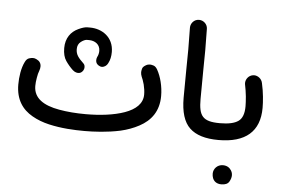

<svg xmlns="http://www.w3.org/2000/svg" viewBox="-57 -700 1539 1044"><g transform="rotate(5 712.0 -178.0)"><path d="M39.6 -182.1C39.6 -100.1 76.2 -47.9 132.3 -16.1C160.2 0 191.4 11.7 225.1 19.5C292.5 35.2 362.8 38.6 419.4 38.6C470.7 38.6 543.5 35.2 615.7 19.5C651.4 11.2 685.1 -1 715.8 -17.6C777.3 -50.3 818.8 -103.5 818.8 -187C818.8 -239.3 805.2 -292 784.2 -329.1C777.8 -340.3 770.5 -346.7 762.2 -349.1C753.9 -351.6 747.6 -352.5 743.7 -352.5C735.8 -352.5 728.5 -350.6 721.2 -346.2C710 -339.8 703.6 -333 702.1 -325.2C700.2 -317.4 699.2 -311.5 699.2 -307.1C699.2 -299.3 700.7 -291.5 704.1 -283.2C708.5 -274.4 713.4 -260.7 718.8 -241.7C723.6 -222.7 726.1 -204.1 726.1 -187C726.1 -137.7 689 -104 630.4 -83C571.8 -62 496.1 -53.2 419.4 -53.2C365.2 -53.2 316.9 -57.1 273.4 -64.9C186.5 -80.1 132.3 -115.7 132.3 -182.1C132.3 -195.8 133.8 -210.9 136.7 -227.1C139.2 -243.2 142.6 -256.3 146.5 -265.6C149.9 -274.9 151.4 -282.7 151.4 -290C151.4 -307.1 143.1 -319.8 126 -327.6C119.6 -331.1 112.8 -332.5 106 -332.5C101.1 -332.5 94.2 -331.1 85.4 -328.6C76.7 -325.7 69.3 -318.4 64 -307.1C46.4 -272.5 39.6 -223.6 39.6 -182.1ZM271 -401.4C271 -372.1 276.9 -349.1 288.6 -332C300.3 -314.9 313.5 -299.3 328.6 -285.2C342.3 -272.9 355 -272.9 358.9 -272.9C366.2 -272.9 372.6 -275.4 377.9 -280.3C391.1 -292 390.1 -304.7 390.1 -308.1C390.1 -315.4 387.7 -321.8 382.3 -327.1C354.5 -354 339.4 -370.6 339.4 -401.4C339.4 -419.4 345.7 -432.6 357.9 -441.9C370.1 -451.2 380.9 -455.6 389.2 -456.1H401.9C433.6 -456.1 462.4 -438 462.4 -402.3C462.4 -390.1 459.5 -378.4 453.6 -367.7C451.2 -361.8 450.2 -356.4 450.2 -351.1C450.2 -344.7 450.7 -332 466.8 -322.3C472.7 -318.8 478.5 -316.9 483.9 -316.9C492.2 -316.9 508.8 -322.8 517.1 -340.8C526.4 -357.9 530.8 -378.4 530.8 -402.3C530.8 -483.4 466.3 -524.4 401.9 -524.4H384.8C373.5 -523.9 357.9 -519.5 338.4 -510.3C298.8 -492.2 271 -456.1 271 -401.4Z M941.4 -188.5C941.4 -110.8 958.5 -56.2 992.2 -24.4C1025.9 7.8 1078.1 23.9 1149.9 23.9H1150.4C1175.8 23.9 1196.3 3.4 1196.3 -22C1196.3 -47.4 1175.8 -67.9 1150.4 -67.9H1149.9C1054.7 -67.9 1033.7 -97.7 1033.7 -189.9C1033.7 -314.5 1036.1 -402.8 1036.1 -456.1C1036.1 -494.6 1035.6 -533.7 1034.7 -573.2C1034.2 -598.6 1012.2 -617.7 989.3 -617.7H986.8C961.4 -617.2 942.4 -595.2 942.4 -571.3V-569.8C943.4 -529.3 943.8 -490.2 943.8 -452.1C943.8 -398.9 941.4 -311.5 941.4 -188.5Z M1104.5 -22C1104.5 3.4 1125 23.9 1150.4 23.9C1296.9 23.9 1374 -41.5 1374 -170.9C1374 -204.6 1370.1 -255.9 1358.9 -304.2C1354.5 -329.1 1332.5 -343.8 1313 -343.8C1311 -343.8 1309.1 -343.8 1306.6 -343.3C1281.7 -339.4 1267.1 -317.4 1267.1 -297.4C1267.1 -295.4 1267.1 -293.5 1267.6 -291C1272 -270 1275.4 -248 1277.8 -225.6C1279.8 -203.1 1280.8 -185.1 1280.8 -171.4C1280.8 -131.3 1270.5 -104 1250 -89.8C1229.5 -75.2 1196.3 -67.9 1150.4 -67.9C1125 -67.9 1104.5 -47.4 1104.5 -22ZM1134.8 208.5C1134.8 217.3 1136.2 225.1 1138.7 231.9C1144.5 248 1158.7 262.7 1186.5 262.7C1207.5 262.7 1221.7 256.3 1229 244.1C1236.3 231.4 1239.7 219.7 1239.7 209C1239.7 198.7 1236.8 189.9 1231.4 181.6C1223.1 168 1208 158.2 1186.5 158.2C1155.8 158.2 1134.8 182.6 1134.8 208.5Z"/></g></svg>

Font: Mikhak Medium
Style: Regular
Weight: 500
Designer: Amin Abedi
Version: Version 3.2